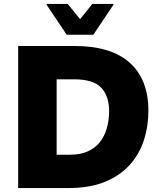

<svg xmlns="http://www.w3.org/2000/svg" viewBox="-20 -953 811 973"><path d="M176 0V-169H336Q387 -169 424 -185.5Q461 -202 485 -231.5Q509 -261 521 -302Q533 -343 533 -390Q533 -466 493 -508.5Q453 -551 356 -551H176V-720H356Q543 -720 637.5 -635Q732 -550 732 -393Q732 -313 709 -242Q686 -171 636.5 -116.5Q587 -62 510.5 -31Q434 0 326 0ZM72 0V-720H267V0ZM318 -777 216 -929V-933H323L386 -856L448 -933H555V-929L453 -777Z"/></svg>

Font: Kufam ExtraBold
Style: Regular
Weight: 800
Designer: Wael Morcos, Artur Schmal
Foundry: Original Type
Version: Version 1.300; ttfautohint (v1.8.3)